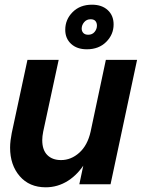

<svg xmlns="http://www.w3.org/2000/svg" viewBox="-20 -785 620 818"><path d="M175 13Q105 13 64 -34.5Q23 -82 23 -156Q23 -171 25 -187Q27 -203 30 -218L97 -530H230L164 -224Q162 -214 161 -205Q160 -196 160 -188Q160 -146 181.5 -124.5Q203 -103 240 -103Q283 -103 318 -134.5Q353 -166 366 -224L431 -530H564L451 0H318L357 -184L394 -224Q378 -150 346 -96.5Q314 -43 270 -15Q226 13 175 13ZM350 -575Q308 -575 283 -598Q258 -621 258 -658Q258 -702 289.5 -733.5Q321 -765 372 -765Q414 -765 439 -742Q464 -719 464 -681Q464 -638 432.5 -606.5Q401 -575 350 -575ZM356 -637Q373 -637 383 -649Q393 -661 393 -676Q393 -688 386.5 -695.5Q380 -703 366 -703Q349 -703 338.5 -690.5Q328 -678 328 -663Q328 -652 335 -644.5Q342 -637 356 -637Z"/></svg>

Font: Radio Canada Big SemiBold
Style: Italic
Weight: 600
Italic angle: -12°
Designer: Étienne Aubert Bonn
Foundry: Coppers and Brasses
Version: Version 1.001